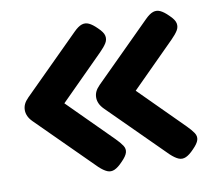

<svg xmlns="http://www.w3.org/2000/svg" viewBox="-62 -550 701 636"><g transform="rotate(-10 288.5 -232.5)"><path d="M302 -8Q287 8 274.5 13.5Q262 19 250 14Q238 9 223 -5L35 -192Q25 -202 20.5 -212Q16 -222 16 -232Q16 -243 20.5 -252.5Q25 -262 35 -272L224 -460Q239 -475 251 -479Q263 -483 275 -477.5Q287 -472 302 -457Q319 -441 321.5 -428.5Q324 -416 317 -404.5Q310 -393 295 -378L149 -232L295 -86Q310 -71 317.5 -59.5Q325 -48 321.5 -36Q318 -24 302 -8ZM542 -8Q527 8 514.5 13.5Q502 19 490 14Q478 9 463 -5L275 -192Q265 -202 260.5 -212Q256 -222 256 -232Q256 -243 260.5 -252.5Q265 -262 275 -272L464 -460Q479 -475 491 -479Q503 -483 515 -477.5Q527 -472 542 -457Q559 -441 561.5 -428.5Q564 -416 557 -404.5Q550 -393 535 -378L389 -232L535 -86Q550 -71 557.5 -59.5Q565 -48 561.5 -36Q558 -24 542 -8Z"/></g></svg>

Font: Fredoka Medium
Style: Regular
Weight: 500
Designer: Ben Nathan
Foundry: Milena B. Brandão, Ben Nathan
Version: Version 2.001